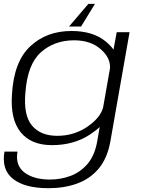

<svg xmlns="http://www.w3.org/2000/svg" viewBox="-27 -759 741 1010"><path d="M228 231Q103.5 231 41.8 182.2Q-20 133.5 -3.5 38.5H65Q52.5 111 101.5 148.2Q150.5 185.5 236 185.5Q293 185.5 344.8 166Q396.5 146.5 433.8 102.8Q471 59 484 -13.5L497.5 -91Q476.5 -71 445 -50.5Q360.5 4.5 246.5 4.5Q136 4.5 81.2 -64Q26.5 -132.5 36 -262.5Q45.5 -433.5 131.5 -514.8Q217.5 -596 349 -596Q462 -596 529 -541Q555.5 -519 570 -498L587 -589.5H654.5L553.5 -14.5Q537.5 74 492 128Q446.5 182 378.8 206.5Q311 231 228 231ZM551.5 -399Q555.5 -452 506.5 -497Q452.5 -547 363 -547Q259 -547 188 -483.8Q117 -420.5 106.5 -270Q96 -152 141.5 -98.2Q187 -44.5 274.5 -44.5Q364 -44.5 435.5 -94.5Q501 -140 515.5 -194ZM472.6 -738.6 399.4 -619.5H336.2L437.8 -738.6Z"/></svg>

Font: Anybody ExtraExpanded Light
Style: Italic
Weight: 300
Width: 8
Italic angle: -10°
Designer: Tyler Finck
Foundry: Etcetera Type Company
Version: Version 1.010; ttfautohint (v1.8.3) -l 8 -r 50 -G 200 -x 14 